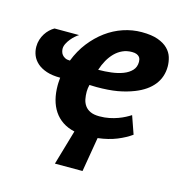

<svg xmlns="http://www.w3.org/2000/svg" viewBox="-93 -538 743 777"><g transform="rotate(15 278.0 -149.5)"><path d="M482.4 -42Q458 -24.4 424.1 -10.5Q390.1 3.4 345.2 8.8L320.8 153.3H205.1L247.6 7.3Q218.8 1 197.3 -13.4Q175.8 -27.8 161.6 -49.1Q147.5 -70.3 140.6 -97.2Q133.8 -124 133.8 -155.8Q133.8 -160.6 134 -164.6Q134.3 -168.5 134.5 -171.9Q134.8 -175.3 135 -179Q135.3 -182.6 135.7 -188Q102.1 -188 78.1 -196Q54.2 -204.1 39.1 -217.5Q23.9 -231 16.8 -248.3Q9.8 -265.6 9.8 -284.7Q9.8 -300.3 14.2 -314.2Q18.6 -328.1 25.9 -339.6Q33.2 -351.1 42.5 -359.9Q51.8 -368.7 62 -374.5H165Q158.7 -370.6 150.1 -363.3Q141.6 -356 133.8 -346.4Q126 -336.9 120.4 -325.9Q114.7 -314.9 114.7 -304.2Q114.7 -298.8 116.5 -292Q118.2 -285.2 122.8 -279.3Q127.4 -273.4 135.3 -269.3Q143.1 -265.1 155.8 -265.1Q172.9 -309.1 199.7 -343.5Q226.6 -377.9 259.5 -402.1Q292.5 -426.3 330.3 -439Q368.2 -451.7 407.7 -451.7Q449.2 -451.7 475.6 -442.1Q502 -432.6 517.3 -417.2Q532.7 -401.9 538.6 -382.6Q544.4 -363.3 544.4 -344.2Q544.4 -300.3 518.6 -267.3Q492.7 -234.4 442.9 -214.8Q410.6 -202.1 374.3 -195.8Q337.9 -189.5 287.6 -189.5Q280.3 -189.5 272.7 -189.9Q265.1 -190.4 257.8 -190.4Q255.9 -183.6 254.9 -175.8Q253.9 -168 253.9 -161.1Q253.9 -145 256.8 -130.1Q259.8 -115.2 268.1 -103.5Q276.4 -91.8 291 -85Q305.7 -78.1 329.1 -78.1Q351.1 -78.1 370.1 -82Q389.2 -85.9 405.3 -91.8Q421.4 -97.7 434.3 -104.5Q447.3 -111.3 456.1 -117.2ZM275.9 -258.8Q303.7 -258.8 330.8 -262.2Q357.9 -265.6 379.4 -273.9Q400.9 -282.2 414.1 -296.4Q427.2 -310.5 427.2 -332.5Q427.2 -336.9 426 -342.5Q424.8 -348.1 420.9 -352.8Q417 -357.4 409.7 -360.6Q402.3 -363.8 390.1 -363.8Q368.2 -363.8 350.6 -355.7Q333 -347.7 318.8 -333.5Q304.7 -319.3 293.9 -300.3Q283.2 -281.2 275.9 -258.8Z"/></g></svg>

Font: PT Astra Sans
Style: Bold Italic
Weight: 700
Italic angle: -16°
Designer: A.Korolkova, I. Chaeva
Foundry: ParaType Ltd
Version: Version 1.002W